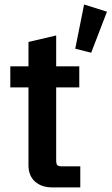

<svg xmlns="http://www.w3.org/2000/svg" viewBox="-20 -816 486 836"><path d="M208.5 0Q160.6 0 132.3 -25.6Q104 -51.3 104 -96.2V-435.5H24.9V-527.3H104V-633.3L224.6 -661.6V-527.3H325.2V-435.5H224.6V-119.1Q224.6 -102.5 229.2 -97.2Q233.9 -91.8 249 -91.8H329.6V0ZM377 -586.4 307.6 -604 346.2 -796.4 445.8 -765.1Z"/></svg>

Font: Schibsted Grotesk SemiBold
Style: Regular
Weight: 600
Designer: Bakken & Baeck AS, Henrik Kongsvoll
Foundry: Schibsted ASA
Version: Version 1.100;gftools[0.9.25]